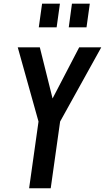

<svg xmlns="http://www.w3.org/2000/svg" viewBox="-20 -1002 559 1022"><path d="M135 0 185 -355 74.5 -750H192L271 -433H236.5L401.5 -750H519L300 -355L250 0ZM186.5 -856.5 204 -982.5H299L281.5 -856.5ZM346 -856.5 363 -982.5H458L440.5 -856.5Z"/></svg>

Font: Mohave Light SemiBold
Style: Italic
Weight: 600
Italic angle: -8°
Version: Version 2.003